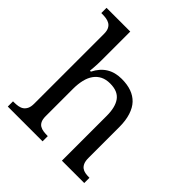

<svg xmlns="http://www.w3.org/2000/svg" viewBox="-195 -856 991 991"><g transform="rotate(45 300.5 -360.5)"><path d="M271 -38.1V0H17.1V-38.1H23.9Q40 -38.1 54.4 -40.5Q68.8 -43 79.3 -50.3Q89.8 -57.6 96.4 -71Q103 -84.5 103 -106.9V-617.2Q103 -638.2 96.4 -651.4Q89.8 -664.6 78.6 -671.4Q67.4 -678.2 53.2 -680.4Q39.1 -682.6 23.9 -682.6H17.1V-720.7H190.4V-512.7Q190.4 -499 189.9 -485.4Q189.5 -471.7 188.5 -459Q187.5 -445.3 186 -430.7H192.9Q235.8 -517.1 332 -517.1Q373 -517.1 403.6 -506.1Q434.1 -495.1 455.1 -473.1Q476.1 -451.2 487.5 -415.5Q499 -379.9 499 -332V-106.9Q499 -84.5 504.9 -71Q510.7 -57.6 520.5 -50.3Q530.3 -43 543.7 -40.5Q557.1 -38.1 573.7 -38.1H575.2V0H412.1V-327.1Q412.1 -358.9 406 -383.3Q399.9 -407.7 387.7 -424.3Q375.5 -440.9 355.5 -449.5Q335.4 -458 306.2 -458Q276.9 -458 255.1 -447.3Q233.4 -436.5 218.8 -416.3Q204.1 -396 197.3 -366.9Q190.4 -337.9 190.4 -302.7V-103Q190.4 -81.5 196.5 -68.4Q202.6 -55.2 213.6 -48.6Q224.6 -42 239.3 -40Q253.9 -38.1 269 -38.1Z"/></g></svg>

Font: MUA Office
Style: Regular
Weight: 400
Designer: Khon Soe Zaw Thu
Foundry: Myanmar Unicode
Version: Version 2.10 June 24, 2017